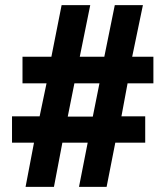

<svg xmlns="http://www.w3.org/2000/svg" viewBox="-20 -720 647 751"><path d="M80 11 113 -162H27V-265H135L162 -394H68V-498H181L221 -700H333L292 -498H388L429 -700H539L497 -498H580V-394H479L455 -265H548V-162H431L397 11H289L323 -162H224L191 11ZM245 -264H343L369 -394H271Z"/></svg>

Font: Archivo SemiCondensed Black
Style: Regular
Weight: 900
Width: 4
Designer: Hector Gatti
Foundry: Omnibus-Type
Version: Version 2.001